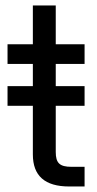

<svg xmlns="http://www.w3.org/2000/svg" viewBox="-20 -676 351 696"><path d="M99.1 -656.2V-515.6H7.3V-444.3H99.1V-363.8H7.3V-292.5H99.1V-116.2C99.1 -38.6 142.6 0 231 0H286.6V-71.3H238.8C196.3 -71.3 182.1 -85 182.1 -125V-292.5H286.6V-363.8H182.1V-444.3H286.6V-515.6H182.1V-656.2Z"/></svg>

Font: Raveo Display Display
Style: Regular
Weight: 400
Designer: Jakub Foglar, Rasmus Andersson (Inter)
Foundry: Jakubfoglar.com
Version: Version 1.100;Glyphs 3.2.3 (3260)